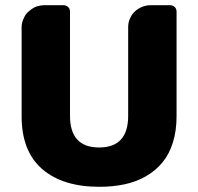

<svg xmlns="http://www.w3.org/2000/svg" viewBox="-20 -717 768 746"><path d="M64 -265.1V-610.8Q64 -630.4 73.2 -647.9Q80.1 -664.1 94.2 -674.8Q108.4 -687 122.1 -691.9Q138.2 -696.8 150.9 -696.8H226.1Q237.3 -696.8 244.6 -689.9Q252 -683.1 252 -671.9V-267.1Q252 -144 365.2 -144Q478 -144 478 -267.1V-611.8Q478 -631.8 486.8 -648.9Q496.6 -670.4 518.6 -683.6Q540.5 -696.8 564.9 -696.8H640.1Q651.4 -696.8 658.7 -689.9Q666 -683.1 666 -671.9V-265.1Q666 -208.5 651.6 -162.8Q637.2 -117.2 610.8 -85.4Q584.5 -53.7 547.1 -32.2Q509.8 -10.7 464.6 -1Q419.4 8.8 366.2 8.8Q223.6 8.8 143.8 -60.3Q64 -129.4 64 -265.1Z"/></svg>

Font: Cunia
Style: Bold
Weight: 700
Designer: Alejo Bergmann, Denis Ignatov
Foundry: Hubert & Fischer
Version: Version 1.00 February 21, 2019, initial release